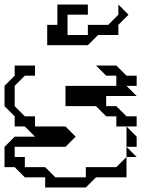

<svg xmlns="http://www.w3.org/2000/svg" viewBox="-20 -785 630 850"><path d="M270 -315V-405H495V-450H450L405 -495H495L540 -450H585V-405H540L585 -360H450V-315H495L540 -270H585V-225H495V-270H450L405 -315ZM540 -135V-225L585 -180V-135ZM540 -90V-135L585 -90ZM0 -45V-135L45 -180H135L90 -225H45V-270L0 -315V-405L45 -450V-495H135V-450H90L45 -405V-315L90 -270H135V-225H270L315 -180L270 -135H45V-90H90V-45H180L225 0H360V-45H495L540 -90V0H405L360 45H180V0H90L45 -45ZM189 -585V-675H234V-765H369V-720H279V-630H369V-675H459L504 -720V-765L549 -720L504 -675V-630H414L369 -585Z"/></svg>

Font: Rubik Iso
Style: Regular
Weight: 400
Designer: Hubert and Fischer, NaN
Foundry: Hubert and Fischer, NaN
Version: Version 2.200